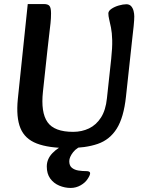

<svg xmlns="http://www.w3.org/2000/svg" viewBox="-20 -715 698 948"><path d="M317 16Q220 16 161.5 -6.5Q103 -29 81 -82Q59 -135 68 -226L117 -695H197Q217 -695 224.5 -685.5Q232 -676 232 -649Q232 -625 229.5 -601Q227 -577 223 -545Q219 -513 214 -466L192 -262Q181 -160 214.5 -112Q248 -64 341 -64Q384 -64 419.5 -81Q455 -98 478.5 -134.5Q502 -171 508 -230L529 -424Q535 -480 534 -517Q533 -554 528 -578.5Q523 -603 519 -619.5Q515 -636 515 -649Q515 -661 530.5 -671.5Q546 -682 567 -688Q588 -694 604 -694Q619 -694 627.5 -684.5Q636 -675 639.5 -661Q643 -647 643 -634Q643 -617 640 -586.5Q637 -556 633 -524L602 -238Q591 -135 556.5 -80Q522 -25 462.5 -4.5Q403 16 317 16ZM211 107Q211 70 239 41Q267 12 310 -5Q353 -22 396 -22Q405 -22 411 -19.5Q417 -17 417 -13Q417 -11 414 -8Q411 -5 400 -1Q360 12 341 36.5Q322 61 322 81Q322 103 335 113.5Q348 124 367.5 127Q387 130 409 130Q415 130 420 132.5Q425 135 425 140Q425 150 413 168Q401 187 378 200Q355 213 329 213Q300 213 272.5 201.5Q245 190 228 166.5Q211 143 211 107Z"/></svg>

Font: Alkatra
Style: Regular
Weight: 400
Designer: Suman Bhandary
Version: Version 1.100;gftools[0.9.22]